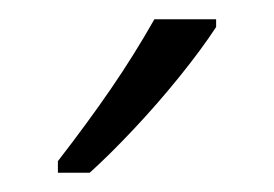

<svg xmlns="http://www.w3.org/2000/svg" viewBox="-20 -785 284 199"><path d="M204 -757Q189 -734 166 -705.5Q143 -677 118 -650.5Q93 -624 73 -606H40V-618Q71 -658 95 -693Q119 -728 140 -765H204Z"/></svg>

Font: Noto Sans Malayalam ExtraCondensed Light
Style: Regular
Weight: 300
Width: 2
Designer: Jelle Bosma - Monotype Design Team
Foundry: Monotype Imaging Inc.
Version: Version 2.104; ttfautohint (v1.8.4.7-5d5b)